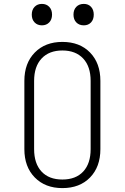

<svg xmlns="http://www.w3.org/2000/svg" viewBox="-20 -955 640 985"><path d="M300 10Q212 10 158.5 -44.5Q105 -99 105 -190V-540Q105 -631 158.5 -685.5Q212 -740 300 -740Q389 -740 442 -685.5Q495 -631 495 -540V-190Q495 -99 442 -44.5Q389 10 300 10ZM300 -34Q369 -34 407 -75Q445 -116 445 -190V-540Q445 -614 406.5 -655Q368 -696 300 -696Q232 -696 193.5 -655Q155 -614 155 -540V-190Q155 -116 193 -75Q231 -34 300 -34ZM410 -825Q386 -825 371.5 -840Q357 -855 357 -880Q357 -905 371.5 -920Q386 -935 410 -935Q433 -935 447 -920Q461 -905 461 -880Q461 -855 447 -840Q433 -825 410 -825ZM195 -825Q172 -825 157.5 -840Q143 -855 143 -880Q143 -905 157.5 -920Q172 -935 195 -935Q218 -935 232.5 -920Q247 -905 247 -880Q247 -855 232.5 -840Q218 -825 195 -825Z"/></svg>

Font: NKDuy Mono Thin
Style: Regular
Weight: 100
Monospace: yes
Designer: NKDuy
Foundry: NKDuy
Version: Version 2.251; ttfautohint (v1.8.4.7-5d5b)